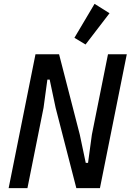

<svg xmlns="http://www.w3.org/2000/svg" viewBox="-20 -981 681 1001"><path d="M270 -419 239 -566H227L207 -419L123 0H25L165 -698H288L396 -279L427 -132H439L459 -279L543 -698H641L501 0H378ZM426 -749 368 -784 473 -961 551 -912Z"/></svg>

Font: IBM Plex Sans Cond Medm
Style: Italic
Weight: 500
Width: 3
Italic angle: -11°
Designer: Mike Abbink, Paul van der Laan, Pieter van Rosmalen
Foundry: Bold Monday
Version: Version 1.3